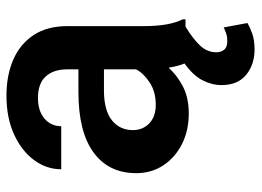

<svg xmlns="http://www.w3.org/2000/svg" viewBox="-124 -454 786 577"><g transform="rotate(-90 268.5 -165.0)"><path d="M488.3 186Q476.1 193.4 456.8 200.4Q437.5 207.5 408.2 207.5Q363.8 207.5 332.8 182.4Q301.8 157.2 301.8 108.4Q301.8 79.1 316.4 50.8Q331.1 22.5 366.7 -2.9Q358.9 -21.5 354 -50.8Q332 -25.9 298.1 -8.1Q264.2 9.8 216.3 9.8Q165 9.8 124.5 -10.7Q84 -31.2 60.5 -66.9Q37.1 -102.5 37.1 -147.9Q37.1 -231 99.4 -276.4Q161.6 -321.8 280.3 -321.8H349.1V-356Q349.1 -396 328.1 -419.7Q307.1 -443.4 263.2 -443.4Q224.1 -443.4 201.2 -423.8Q178.2 -404.3 178.2 -373.5H48.8Q48.8 -417.5 76.2 -454.8Q103.5 -492.2 153.3 -515.1Q203.1 -538.1 270.5 -538.1Q330.6 -538.1 377.7 -517.8Q424.8 -497.6 451.9 -456.8Q479 -416 479 -355V-124.5Q479 -48.8 499.5 -8.3V0H477.5Q441.9 21.5 421.1 43.2Q400.4 64.9 400.4 92.8Q400.4 106.9 408 116.2Q415.5 125.5 434.1 125.5Q448.2 125.5 458.3 121.8Q468.3 118.2 475.1 114.7ZM242.7 -89.4Q281.7 -89.4 309.6 -107.7Q337.4 -126 349.1 -148.4V-245.1H286.6Q225.6 -245.1 196 -221.2Q166.5 -197.3 166.5 -158.2Q166.5 -128.4 186.8 -108.9Q207 -89.4 242.7 -89.4Z"/></g></svg>

Font: Vazirmatn RD FD SemiBold
Style: Regular
Weight: 600
Designer: Saber Rastikerdar
Foundry: Saber Rastikerdar
Version: Version 33.003